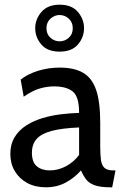

<svg xmlns="http://www.w3.org/2000/svg" viewBox="-20 -788 520 818"><path d="M175 10Q130 10 96 -8.5Q62 -27 43 -59Q24 -91 24 -132Q24 -173 42 -203Q60 -233 91 -253Q122 -273 160 -284.5Q198 -296 239 -301Q280 -306 317 -307Q317 -377 289.5 -398.5Q262 -420 210 -420Q182 -420 151 -411.5Q120 -403 81 -376L68 -449Q97 -472 141 -486Q185 -500 234 -500Q296 -500 334 -478Q372 -456 389.5 -405Q407 -354 407 -265V-165Q407 -130 410 -107Q413 -84 425 -73Q437 -62 463 -62H472L458 10H451Q408 10 384 1.5Q360 -7 347.5 -23Q335 -39 325 -62Q297 -30 259.5 -10Q222 10 175 10ZM192 -62Q228 -62 261.5 -80Q295 -98 317 -128V-245Q245 -242 201 -230.5Q157 -219 136.5 -196.5Q116 -174 116 -137Q116 -97 137 -79.5Q158 -62 192 -62ZM234 -568Q182 -568 156 -598.5Q130 -629 130 -668Q130 -706 156.5 -737Q183 -768 234 -768Q286 -768 312 -737Q338 -706 338 -668Q338 -629 312 -598.5Q286 -568 234 -568ZM234 -612Q256 -612 273 -627Q290 -642 290 -668Q290 -693 273 -708.5Q256 -724 234 -724Q212 -724 195 -708.5Q178 -693 178 -668Q178 -642 195 -627Q212 -612 234 -612Z"/></svg>

Font: Cabin VF Beta
Style: Regular
Weight: 400
Designer: Pablo Impallari
Foundry: Pablo Impallari. http://www.impallari.com Igino Marini. http://www.ikern.com
Version: Version 2.200